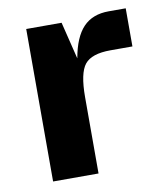

<svg xmlns="http://www.w3.org/2000/svg" viewBox="-64 -565 538 620"><g transform="rotate(-10 204.5 -255.0)"><path d="M317 -385Q255 -385 232.5 -357Q210 -329 210 -250V0H61V-500H177L207 -378Q219 -446 249.5 -478Q280 -510 333 -510H389V-385Z"/></g></svg>

Font: Fivo Sans Modern
Style: Regular
Weight: 700
Designer: Alexander Slobzheninov
Foundry: Alexander Slobzheninov
Version: 1.0